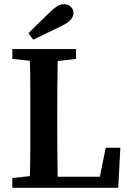

<svg xmlns="http://www.w3.org/2000/svg" viewBox="-20 -899 629 919"><path d="M116 -740Q142 -766 167.5 -791Q193 -816 218 -840Q241 -862 256 -870.5Q271 -879 286 -879Q306 -879 319 -866.5Q332 -854 332 -837Q332 -824 321.5 -808.5Q311 -793 279 -777Q244 -760 209 -743Q174 -726 139 -709ZM39 -617V-664H344V-617L256 -607Q255 -544 254.5 -480.5Q254 -417 254 -353V-292Q254 -239 254.5 -177.5Q255 -116 256 -53H458L486 -192H556L546 0H39V-47L123 -56Q125 -119 125 -180.5Q125 -242 125 -300V-353Q125 -418 125 -481.5Q125 -545 123 -608Z"/></svg>

Font: Source Serif 4 Semibold
Style: Regular
Weight: 600
Designer: Frank Grießhammer
Foundry: Adobe
Version: Version 4.005;hotconv 1.1.0;makeotfexe 2.6.0